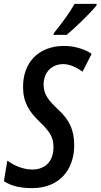

<svg xmlns="http://www.w3.org/2000/svg" viewBox="-42 -961 519 991"><path d="M234 -781H302C338 -810 428 -896 456 -933L457 -941H343C317 -895 279 -843 236 -790ZM124 10C266 10 341 -87 341 -211C341 -289 317 -340 263 -391C207 -444 183 -474 183 -524C183 -591 228 -630 284 -630C317 -630 351 -615 384 -591L431 -683C396 -708 339 -724 290 -724C156 -724 77 -638 77 -513C77 -432 108 -385 163 -332C221 -276 234 -248 234 -201C234 -124 187 -86 125 -86C79 -86 30 -106 -4 -132L-22 -26C13 -2 62 10 124 10Z"/></svg>

Font: Noto Sans UI Condensed Medium
Style: Italic
Weight: 500
Width: 3
Italic angle: -12°
Designer: Monotype Design Team
Foundry: Monotype Imaging Inc.
Version: Version 1.901